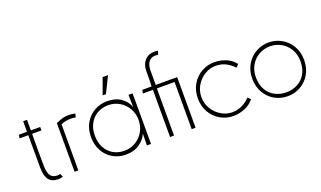

<svg xmlns="http://www.w3.org/2000/svg" viewBox="-76 -1203 2803 1676"><g transform="rotate(-20 1325.0 -365.0)"><path d="M124 -138V-264Q124 -310 123.5 -352.5Q123 -395 124 -438H42L48 -470H123V-568H159V-470H246V-438H159Q157 -294 159 -149Q159 -91 174.5 -58Q190 -25 235 -21Q250 -20 270 -25L283 5Q263 13 241 13Q180 13 152 -24Q124 -61 124 -138Z M517 -447Q495 -447 469.5 -441.5Q444 -436 429 -427V0H394V-452Q432 -469 457 -476Q482 -483 512 -483Q527 -483 542.5 -481.5Q558 -480 574 -476L566 -442Q544 -447 517 -447Z M1074 -235Q1074 -294 1046 -342.5Q1018 -391 971 -418.5Q924 -446 868 -446Q810 -446 764.5 -419.5Q719 -393 693.5 -345.5Q668 -298 668 -235Q668 -172 693.5 -124Q719 -76 764.5 -49.5Q810 -23 868 -23Q924 -23 971 -50.5Q1018 -78 1046 -126.5Q1074 -175 1074 -235ZM1068 -356 1066 -458V-470H1104V0H1066V-8L1068 -110Q1049 -61 997 -24Q945 13 870 13Q799 13 745 -20Q691 -53 661.5 -109.5Q632 -166 632 -235Q632 -309 664.5 -365Q697 -421 751 -451.5Q805 -482 870 -482Q948 -482 998.5 -446Q1049 -410 1068 -356ZM957 -693 883 -543H852L907 -693Z M1439 -744 1429 -710Q1424 -711 1421 -711Q1418 -711 1413 -712Q1369 -716 1344 -687.5Q1319 -659 1319 -604V-470H1476V-438H1318V0H1281V-438H1188L1194 -470H1281Q1283 -518 1283 -615Q1283 -671 1316.5 -709.5Q1350 -748 1412 -747Q1420 -747 1439 -744ZM1518 0H1482V-438H1437L1443 -470H1518Z M1865 17Q1801 17 1745.5 -14.5Q1690 -46 1657 -103Q1624 -160 1624 -233Q1624 -307 1658 -364Q1692 -421 1747.5 -451.5Q1803 -482 1865 -482Q1921 -482 1972.5 -461Q2024 -440 2058 -396L2033 -370Q2004 -403 1962 -425.5Q1920 -448 1865 -448Q1813 -448 1765 -419.5Q1717 -391 1687 -341.5Q1657 -292 1657 -233Q1657 -173 1687 -123.5Q1717 -74 1765.5 -45.5Q1814 -17 1865 -17Q1919 -17 1962 -39Q2005 -61 2033 -93L2058 -69Q2025 -26 1972.5 -4.5Q1920 17 1865 17Z M2163 -233Q2163 -163 2191.5 -115Q2220 -67 2267 -43Q2314 -19 2370 -19Q2426 -19 2473 -43Q2520 -67 2548.5 -115Q2577 -163 2577 -233Q2577 -297 2548 -345.5Q2519 -394 2471.5 -420Q2424 -446 2370 -446Q2316 -446 2268.5 -420Q2221 -394 2192 -345.5Q2163 -297 2163 -233ZM2129 -233Q2129 -307 2163 -364Q2197 -421 2252.5 -451.5Q2308 -482 2370 -482Q2432 -482 2487.5 -451.5Q2543 -421 2577 -364Q2611 -307 2611 -233Q2611 -159 2578.5 -102.5Q2546 -46 2491 -14.5Q2436 17 2370 17Q2304 17 2249 -14.5Q2194 -46 2161.5 -102.5Q2129 -159 2129 -233Z"/></g></svg>

Font: Kreadon
Style: Regular
Weight: 400
Designer: kohakuno
Foundry: StudioGnu
Version: Version 1.000;Glyphs 3.1.2 (3151)